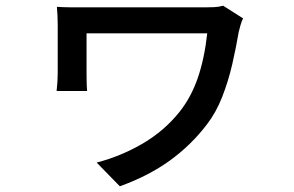

<svg xmlns="http://www.w3.org/2000/svg" viewBox="-20 -569 1040 679"><path d="M839.8 -503.9Q835.4 -497.1 830.6 -480.2Q825.7 -463.4 824.2 -456.1Q814.9 -400.9 801.3 -341.6Q787.6 -282.2 765.9 -226.6Q744.1 -170.9 710.9 -127.9Q655.3 -55.2 580.3 -1Q505.4 53.2 403.8 89.8L321.8 5.9Q408.2 -16.6 484.9 -61.5Q561.5 -106.4 615.2 -173.8Q656.2 -225.6 679.7 -293.9Q703.1 -362.3 712.9 -451.2Q701.2 -451.2 669.2 -451.2Q637.2 -451.2 593.8 -451.2Q550.3 -451.2 502.7 -451.2Q455.1 -451.2 410.9 -451.2Q366.7 -451.2 333.5 -451.2Q300.3 -451.2 286.1 -451.2Q286.1 -438.5 286.1 -410.4Q286.1 -382.3 286.1 -353.5Q286.1 -324.7 286.1 -310.1Q286.1 -301.8 286.4 -282.7Q286.6 -263.7 288.1 -247.1H180.2Q182.1 -263.7 183.1 -280Q184.1 -296.4 184.1 -310.1Q184.1 -320.8 184.1 -343.8Q184.1 -366.7 184.1 -393.8Q184.1 -420.9 184.1 -444.8Q184.1 -468.8 184.1 -481.9Q184.1 -497.1 183.3 -513.9Q182.6 -530.8 181.2 -544.9Q199.2 -543.5 224.6 -543.2Q250 -543 276.9 -543Q284.2 -543 314.5 -543Q344.7 -543 388.9 -543Q433.1 -543 482.7 -543Q532.2 -543 578.4 -543Q624.5 -543 658.4 -543Q692.4 -543 705.1 -543Q720.7 -543 737.3 -543.7Q753.9 -544.4 769 -548.8Z"/></svg>

Font: Source Han Sans CN Medium
Style: Regular
Weight: 500
Designer: Ryoko NISHIZUKA  (kana, bopomofo & ideographs); Paul D. Hunt (Latin, Greek & Cyrillic); Sandoll Communications , Soo-you
Foundry: Adobe
Version: Version 2.004;hotconv 1.0.118;makeotfexe 2.5.65603